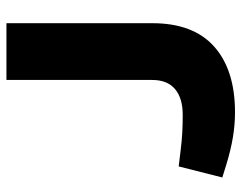

<svg xmlns="http://www.w3.org/2000/svg" viewBox="-97 -643 750 596"><g transform="rotate(-90 278.0 -345.0)"><path d="M227.4 9.5Q189.4 9.5 150 3Q110.5 -3.5 63.6 -17.9L25.1 -29.9L59.4 -165.3L109.2 -159.3Q140.8 -155.3 166.5 -154.1Q192.3 -152.8 219.4 -152.8Q271.1 -152.8 299.4 -176.6Q327.8 -200.5 327.8 -247.7V-700H504V-247.2Q504 -119.8 431.4 -55.2Q358.7 9.5 227.4 9.5Z"/></g></svg>

Font: REM Medium
Style: Regular
Weight: 500
Designer: Octavio Pardo
Foundry: Ashler Design
Version: Version 1.005;gftools[0.9.28]